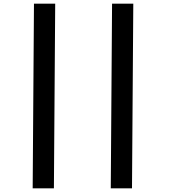

<svg xmlns="http://www.w3.org/2000/svg" viewBox="-20 -784 928 1040"><path d="M580 236H695L702 -764H587ZM157 236H272L279 -764H164Z"/></svg>

Font: Noto Sans Display SemiCondensed Extra
Style: Italic
Weight: 800
Width: 4
Italic angle: -12°
Designer: Monotype Design Team
Foundry: Monotype Imaging Inc.
Version: Version 1.900